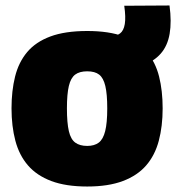

<svg xmlns="http://www.w3.org/2000/svg" viewBox="-20 -670 642 700"><path d="M22 -275Q22 -339 35 -391Q48 -443 79 -480Q110 -517 163.5 -537Q217 -557 298 -557Q378 -557 431 -537Q484 -517 515.5 -480Q547 -443 560 -391Q573 -339 573 -275Q573 -210 559 -157Q545 -104 513 -67Q481 -30 428 -10Q375 10 298 10Q220 10 167 -10Q114 -30 82 -67Q50 -104 36 -157Q22 -210 22 -275ZM224 -275Q224 -222 231 -192Q238 -162 254.5 -150Q271 -138 298 -138Q324 -138 340 -150Q356 -162 363.5 -192Q371 -222 371 -275Q371 -327 364 -356.5Q357 -386 341.5 -398Q326 -410 298 -410Q270 -410 254 -398Q238 -386 231 -356.5Q224 -327 224 -275ZM371 -417V-538H381Q404 -538 417.5 -548Q431 -558 435 -582.5Q439 -607 433 -649L598 -650Q606 -591 598.5 -547Q591 -503 566 -474.5Q541 -446 499.5 -431.5Q458 -417 398 -417Z"/></svg>

Font: Georama ExtraCondensed Thin ExtraBold
Style: Regular
Weight: 800
Version: Version 1.001